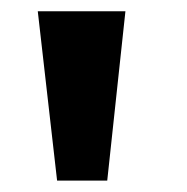

<svg xmlns="http://www.w3.org/2000/svg" viewBox="-20 -727 331 340"><path d="M46.9 -707H202.1L169.9 -407.2H81.1Z"/></svg>

Font: Pretendard ExtraBold
Style: Regular
Weight: 800
Designer: Base glyphs from Inter by Rasmus Andersson; Hangeul glyphs from Noto Sans CJK(Source Han Sans) by Jang Soo-young and Kan
Foundry: Kil Hyung-jin
Version: Version 1.309